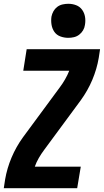

<svg xmlns="http://www.w3.org/2000/svg" viewBox="-20 -995 549 1015"><path d="M0 0 7 -46Q17 -105 41 -162Q65 -219 102 -270L296 -533Q311 -553 324 -575.5Q337 -598 346 -621H103L121 -735H509L502 -689Q492 -630 468 -573Q444 -516 407 -465L213 -202Q198 -182 185 -159.5Q172 -137 164 -114H407L388 0ZM341 -795Q319 -795 299 -802.5Q279 -810 267.5 -826.5Q256 -843 252.5 -864Q249 -885 252 -907Q255 -922 262.5 -935.5Q270 -949 282.5 -958.5Q295 -968 310.5 -971.5Q326 -975 341 -975Q363 -975 382.5 -967.5Q402 -960 414 -943.5Q426 -927 429.5 -906Q433 -885 429 -863Q427 -848 419 -834.5Q411 -821 398.5 -811.5Q386 -802 371 -798.5Q356 -795 341 -795Z"/></svg>

Font: Iosevka Curly Heavy
Style: Italic
Weight: 900
Italic angle: -9°
Monospace: yes
Designer: Belleve Invis
Foundry: Belleve Invis
Version: Version 22.1.2; ttfautohint (v1.8.4)